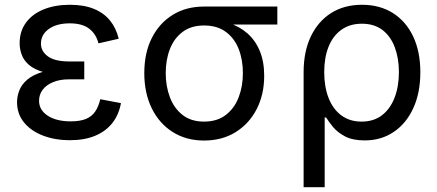

<svg xmlns="http://www.w3.org/2000/svg" viewBox="-20 -568 1802 792"><path d="M268.6 10.3Q206.1 10.3 156.5 -9Q106.9 -28.3 78.6 -63.5Q50.3 -98.6 50.3 -146.5Q50.3 -170.9 59.8 -195.3Q69.3 -219.7 92.5 -239.5Q115.7 -259.3 155.5 -271.2Q195.3 -283.2 255.4 -283.2H327.6V-240.7H264.2Q226.6 -240.7 199 -229.2Q171.4 -217.8 156.2 -198Q141.1 -178.2 141.1 -152.3Q141.1 -114.3 176.8 -90.8Q212.4 -67.4 272 -67.4Q310.5 -67.4 335 -77.6Q359.4 -87.9 373 -108.4Q386.7 -128.9 393.6 -158.7L479 -142.6Q470.2 -94.7 443.4 -60.5Q416.5 -26.4 372.8 -8.1Q329.1 10.3 268.6 10.3ZM256.8 -259.3Q197.8 -259.3 159.4 -270.5Q121.1 -281.7 99.6 -300.3Q78.1 -318.8 69.6 -342.3Q61 -365.7 61 -389.6Q61 -439 87.2 -474.6Q113.3 -510.3 160.2 -529.3Q207 -548.3 268.1 -548.3Q325.7 -548.3 366.7 -531.7Q407.7 -515.1 433.3 -483.9Q459 -452.6 469.7 -408.2L386.2 -389.2Q376.5 -427.7 347.9 -449.7Q319.3 -471.7 267.6 -471.7Q213.9 -471.7 181.4 -448.5Q148.9 -425.3 148.9 -388.2Q148.9 -356 178 -335.2Q207 -314.5 265.6 -314.5H327.6V-259.3Z M821.8 11.7Q748 11.7 692.4 -23.4Q636.7 -58.6 606 -121.3Q575.2 -184.1 575.2 -266.6Q575.2 -349.6 606.2 -411.1Q637.2 -472.7 692.6 -506.8Q748 -541 821.8 -541H1124V-466.8H893.6L821.8 -462.9Q768.6 -462.9 733.4 -436.5Q698.2 -410.2 680.9 -365.7Q663.6 -321.3 663.6 -266.6Q663.6 -212.4 680.9 -166.7Q698.2 -121.1 733.2 -93.8Q768.1 -66.4 821.8 -66.4Q876 -66.4 911.6 -94Q947.3 -121.6 964.6 -167Q981.9 -212.4 981.9 -266.6Q981.9 -321.3 964.6 -365.7Q947.3 -410.2 911.6 -436.5Q876 -462.9 821.8 -462.9V-488.3Q876.5 -488.3 921.9 -473.9Q967.3 -459.5 1000.2 -430.7Q1033.2 -401.9 1051.5 -357.9Q1069.8 -314 1069.8 -255.4Q1069.8 -178.2 1038.8 -117.9Q1007.8 -57.6 951.9 -22.9Q896 11.7 821.8 11.7Z M1232.4 204.1V-270Q1232.4 -355.5 1262.2 -417.7Q1292 -480 1345.9 -514.2Q1399.9 -548.3 1473.1 -548.3Q1546.4 -548.3 1600.3 -514.4Q1654.3 -480.5 1684.1 -418Q1713.9 -355.5 1713.9 -270Q1713.9 -185.1 1684.8 -121.8Q1655.8 -58.6 1604 -23.7Q1552.2 11.2 1484.9 11.2Q1435.1 11.2 1403.8 -5.1Q1372.6 -21.5 1354.2 -43.7Q1335.9 -65.9 1325.2 -83.5H1319.3V204.1ZM1471.2 -66.4Q1522 -66.4 1556.2 -93Q1590.3 -119.6 1607.9 -165.8Q1625.5 -211.9 1625.5 -270.5Q1625.5 -327.1 1608.6 -372.6Q1591.8 -418 1557.9 -444.1Q1523.9 -470.2 1472.7 -470.2Q1423.3 -470.2 1388.4 -445.3Q1353.5 -420.4 1335.4 -375.5Q1317.4 -330.6 1317.4 -270.5Q1317.4 -210.4 1335.2 -164.3Q1353 -118.2 1387.7 -92.3Q1422.4 -66.4 1471.2 -66.4Z"/></svg>

Font: Inter 17pt
Style: Regular
Weight: 400
Version: Version 4.001;git-66647c0bb